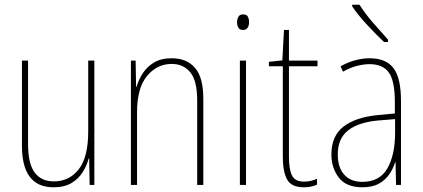

<svg xmlns="http://www.w3.org/2000/svg" viewBox="-20 -784 1794 814"><path d="M380 -527V0H360L358 -112H356Q348 -82 330.5 -54Q313 -26 283 -8Q253 10 207 10Q73 10 73 -166V-527H99V-173Q99 -90 127 -52.5Q155 -15 208 -15Q274 -15 314 -66.5Q354 -118 354 -227V-527Z M708 -537Q772 -537 807 -496Q842 -455 842 -366V0H816V-359Q816 -441 787 -477Q758 -513 708 -513Q646 -513 603.5 -462Q561 -411 561 -308V0H535V-527H555L557 -416H559Q567 -445 585 -473Q603 -501 633 -519Q663 -537 708 -537Z M1011 -723Q1026 -723 1031 -713Q1036 -703 1036 -691Q1036 -676 1030 -666.5Q1024 -657 1010 -657Q996 -657 990.5 -667Q985 -677 985 -690Q985 -702 990.5 -712.5Q996 -723 1011 -723ZM1023 -527V0H997V-527Z M1269 -14Q1285 -14 1299 -17.5Q1313 -21 1324 -26V-1Q1312 4 1299 7Q1286 10 1268 10Q1215 10 1197 -23.5Q1179 -57 1179 -120V-503H1120V-522L1177 -528L1184 -657H1205V-527H1326V-503H1205V-119Q1205 -66 1218 -40Q1231 -14 1269 -14Z M1547 -537Q1616 -537 1648 -495.5Q1680 -454 1680 -356V0H1659L1657 -96H1655Q1647 -69 1630.5 -45Q1614 -21 1586.5 -5.5Q1559 10 1516 10Q1448 10 1416.5 -31Q1385 -72 1385 -129Q1385 -208 1436.5 -247.5Q1488 -287 1581 -296L1654 -303V-351Q1654 -441 1628.5 -476.5Q1603 -512 1547 -512Q1523 -512 1494.5 -505Q1466 -498 1434 -480L1424 -503Q1452 -519 1484 -528Q1516 -537 1547 -537ZM1581 -273Q1498 -265 1455 -230.5Q1412 -196 1412 -129Q1412 -74 1439.5 -43.5Q1467 -13 1516 -13Q1590 -13 1622.5 -70.5Q1655 -128 1655 -220V-279ZM1504 -764Q1529 -725 1562 -687Q1595 -649 1625 -616V-606H1608Q1576 -636 1537 -678Q1498 -720 1473 -757V-764Z"/></svg>

Font: Noto Sans Lao Looped Condensed Thin
Style: Regular
Weight: 100
Width: 3
Designer: Mark Frömberg, Ben Mitchell
Foundry: The Fontpad Ltd
Version: Version 1.002; ttfautohint (v1.8.4.7-5d5b)